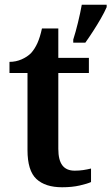

<svg xmlns="http://www.w3.org/2000/svg" viewBox="-20 -780 470 810"><path d="M242 10Q171 10 133.5 -25Q96 -60 96 -147V-472H20V-519Q47 -519 71 -529.5Q95 -540 111 -556Q127 -574 138 -598.5Q149 -623 157 -660H226V-536H355V-472H226V-152Q226 -105 243 -82.5Q260 -60 295 -60Q314 -60 331 -62.5Q348 -65 364 -69V-12Q349 -5 316.5 2.5Q284 10 242 10ZM289 -613Q299 -644 309 -685Q319 -726 325 -760H430V-750Q421 -729 405.5 -702Q390 -675 372.5 -648Q355 -621 340 -600H289Z"/></svg>

Font: Noto Serif Vithkuqi SemiBold
Style: Regular
Weight: 600
Version: Version 1.005